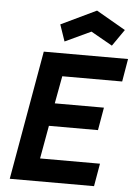

<svg xmlns="http://www.w3.org/2000/svg" viewBox="-65 -1062 785 1111"><g transform="rotate(5 328.0 -507.0)"><path d="M281 -819 248 -915.5 453 -1013.5 623 -915.5 556 -819 431.5 -889.5ZM285.5 -617.5 256 -457.5H541.5L518.5 -325H233.5L199 -132.5H547L524 0H34.5L166.5 -750H656L633.5 -617.5Z"/></g></svg>

Font: Russisch Sans ExtraBold
Style: Italic
Weight: 800
Width: 4
Italic angle: -10°
Designer: Michael Sharanda (font) & Cristiano Sobral (main changes)
Foundry: Michael Sharanda
Version: Version 2.00;September 8, 2020;FontCreator 13.0.0.2681 64-bi